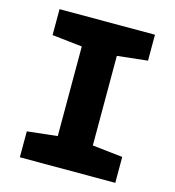

<svg xmlns="http://www.w3.org/2000/svg" viewBox="-107 -804 813 894"><g transform="rotate(15 300.0 -357.0)"><path d="M70 0V-125L215 -141V-573L70 -589V-714H530V-589L384 -573V-141L530 -125V0Z"/></g></svg>

Font: Noto Sans Mono Black
Style: Regular
Weight: 900
Designer: Monotype Design Team
Foundry: Monotype Imaging Inc.
Version: Version 2.014